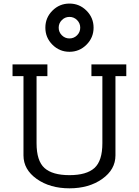

<svg xmlns="http://www.w3.org/2000/svg" viewBox="-20 -1024 762 1054"><path d="M319.6 -913.8Q302.2 -896.5 302.2 -872.1Q302.2 -847.7 319.6 -830.3Q336.9 -813 361.3 -813Q385.7 -813 403.1 -830.3Q420.4 -847.7 420.4 -872.1Q420.4 -896.5 403.1 -913.8Q385.7 -931.2 361.3 -931.2Q336.9 -931.2 319.6 -913.8ZM267.8 -778.6Q229 -817.4 229 -872.1Q229 -926.8 267.8 -965.6Q306.6 -1004.4 361.3 -1004.4Q416 -1004.4 454.8 -965.6Q493.7 -926.8 493.7 -872.1Q493.7 -817.4 454.8 -778.6Q416 -739.7 361.3 -739.7Q306.6 -739.7 267.8 -778.6ZM542 -237.8V-606H481.9V-670.4H673.3V-606H613.8V-170.9Q613.8 -93.3 541 -41.7Q468.3 9.8 361.3 9.8Q254.4 9.8 181.6 -41.7Q108.9 -93.3 108.9 -170.9V-606H48.8V-670.4H240.2V-606H180.7V-237.8Q180.7 -141.1 224.1 -101.8Q267.6 -62.5 361.3 -62.5Q455.1 -62.5 498.5 -101.8Q542 -141.1 542 -237.8Z"/></svg>

Font: Eligible
Style: Regular
Weight: 500
Version: Version 1.1